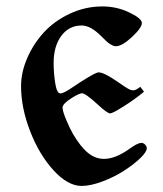

<svg xmlns="http://www.w3.org/2000/svg" viewBox="-20 -496 517 610"><path d="M46.9 -222.2Q46.9 -266.1 66.4 -311.3Q85.9 -356.4 119.1 -392.8Q152.3 -429.2 201.7 -452.4Q251 -475.6 305.7 -475.6Q350.6 -475.6 390.6 -456.5Q430.7 -437.5 430.7 -422.9Q430.7 -407.7 399.2 -378.4Q367.7 -349.1 348.1 -349.1Q341.3 -349.1 333 -354Q324.7 -358.9 318.6 -364.5Q312.5 -370.1 300.3 -382.3Q267.6 -415 239.3 -415Q199.2 -415 174.8 -382.1Q150.4 -349.1 150.4 -295.9Q150.4 -263.7 155.5 -231.4Q160.6 -199.2 171.9 -199.2Q182.1 -199.2 210 -218.3Q235.4 -235.8 261 -251Q286.6 -266.1 293 -266.1Q311 -266.1 355.5 -234.9Q377 -219.7 386.5 -214.4Q396 -209 403.3 -209Q411.6 -209 425.8 -220.2L437.5 -204.6Q410.2 -181.6 373.8 -158.7Q337.4 -135.7 330.1 -135.7Q320.8 -135.7 291 -163.6Q251.5 -199.7 240.7 -199.7Q231.9 -199.7 207 -184.1Q178.7 -166 178.7 -154.3Q178.7 -143.1 190.4 -115.2Q202.1 -87.4 211.9 -70.3Q235.8 -29.8 259.3 -10.5Q282.7 8.8 310.5 8.8Q347.7 8.8 394.5 -25.4Q417.5 -42 429.2 -42Q436 -42 441.2 -36.4Q446.3 -30.8 446.3 -24.9Q446.3 -13.2 425 7.1Q403.8 27.3 373.3 46.9Q342.8 66.4 305.2 80.6Q267.6 94.7 239.3 94.7Q195.3 94.7 149.9 44.9Q104.5 -4.9 75.7 -79.3Q46.9 -153.8 46.9 -222.2Z"/></svg>

Font: Monomachus
Style: Medium
Weight: 500
Designer: Alexey Kryukov
Version: Version 1.0